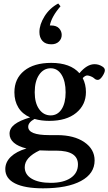

<svg xmlns="http://www.w3.org/2000/svg" viewBox="-20 -800 610 1080"><path d="M269 -550.8Q235.8 -550.8 218.8 -569.8Q201.7 -588.9 201.7 -619.6Q201.7 -662.1 230.5 -708.3Q259.3 -754.4 307.6 -780.3L320.3 -764.6Q270 -706.5 260.3 -656.7H267.6Q297.4 -656.7 312.3 -640.6Q327.1 -624.5 327.1 -603.5Q327.1 -581.5 311.3 -566.2Q295.4 -550.8 269 -550.8ZM257.3 -120.1Q211.9 -120.1 174.3 -130.9Q138.7 -111.8 138.7 -86.9Q138.7 -40 256.3 -40H301.3Q396.5 -40 454.3 -0.5Q512.2 39.1 512.2 102.5Q512.2 176.8 435.5 218Q358.9 259.3 222.2 259.3Q119.1 259.3 64.5 231.7Q9.8 204.1 9.8 151.4Q9.8 111.8 41 81.8Q72.3 51.8 128.9 35.2Q82 23.9 57.9 2.7Q33.7 -18.6 33.7 -47.9Q33.7 -78.1 62 -100.1Q90.3 -122.1 149.4 -139.6Q105.5 -158.7 83.3 -195.1Q61 -231.4 61 -280.8Q61 -357.4 116 -401.9Q170.9 -446.3 268.1 -446.3Q375.5 -446.3 426.8 -388.2Q469.2 -439 511.7 -439Q536.1 -439 556.6 -425.3Q569.8 -417 569.8 -404.8Q569.8 -392.1 556.2 -371.3Q542.5 -350.6 530.3 -350.6Q518.6 -350.6 509.8 -359.4Q503.9 -365.2 491.5 -370.4Q479 -375.5 470.7 -375.5Q459 -375.5 445.3 -360.8Q463.4 -325.7 463.4 -282.2Q463.4 -210 408.4 -165Q353.5 -120.1 257.3 -120.1ZM265.1 -150.9Q303.7 -150.9 326.4 -185.5Q349.1 -220.2 349.1 -280.8Q349.1 -342.8 326.4 -379.4Q303.7 -416 265.1 -416Q225.1 -416 200.2 -379.6Q175.3 -343.3 175.3 -280.8Q175.3 -220.7 200.2 -185.8Q225.1 -150.9 265.1 -150.9ZM119.1 140.6Q119.1 182.1 158.4 205.3Q197.8 228.5 266.1 228.5Q336.9 228.5 377.7 200.9Q418.5 173.3 418.5 125Q418.5 47.4 295.9 47.4H252.4Q225.6 47.4 203.1 45.9Q119.1 85.4 119.1 140.6Z"/></svg>

Font: Elstob SemiBold
Style: Regular
Weight: 600
Designer: Peter S. Baker
Version: Version 1.015